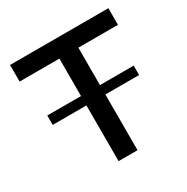

<svg xmlns="http://www.w3.org/2000/svg" viewBox="-162 -851 966 991"><g transform="rotate(-30 321.5 -355.0)"><path d="M28 -710V-611H265V-388H64V-332H265V0H378V-332H579V-388H378V-611H614V-710Z"/></g></svg>

Font: RT Raleway SemiBold
Style: Regular
Weight: 400
Designer: Matt McInerney, Pablo Impallari, Rodrigo Fuenzalida — Edited by Milan Moffatt in April 2016
Foundry: Matt McInerney, Pablo Impallari, Rodrigo Fuenzalida — Edited by Milan Moffatt in April 2016
Version: Version 3.001